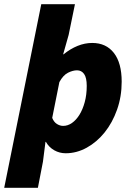

<svg xmlns="http://www.w3.org/2000/svg" viewBox="-48 -716 628 912"><path d="M-28 176 148 -696H308L278 -550L252 -458H254Q286 -484 320.5 -498Q355 -512 390 -512Q456 -512 493 -464.5Q530 -417 530 -328Q530 -257 508 -195Q486 -133 449 -87Q412 -41 364 -14.5Q316 12 264 12Q235 12 210 -2Q185 -16 170 -42H168L156 52L132 176ZM252 -118Q274 -118 294 -132Q314 -146 329.5 -171Q345 -196 354.5 -231Q364 -266 364 -308Q364 -347 351.5 -364.5Q339 -382 318 -382Q298 -382 275 -370.5Q252 -359 234 -326L200 -156Q208 -136 222.5 -127Q237 -118 252 -118Z"/></svg>

Font: mr_Source Sans Pro
Style: Italic
Weight: 900
Italic angle: -11°
Designer: Paul D. Hunt
Foundry: Adobe Systems Incorporated
Version: Version 1.076;July 10, 2024;FontCreator 11.5.0.2430 64-bit